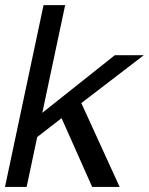

<svg xmlns="http://www.w3.org/2000/svg" viewBox="-24 -734 585 754"><path d="M231.9 -713.9 142.1 -291 426.8 -517.1H540.5L295.4 -329.1L445.8 0H337.9L217.8 -270L122.1 -195.8L80.6 0H-4.4L147 -713.9Z"/></svg>

Font: XB Khoramshahr
Style: Italic
Weight: 400
Italic angle: -12°
Designer: Behnam
Foundry: Irmug
Version: Version 8.005 2009